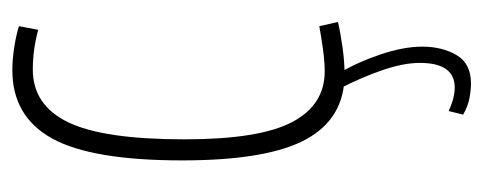

<svg xmlns="http://www.w3.org/2000/svg" viewBox="-262 -320 802 319"><g transform="rotate(-90 139.5 -161.0)"><path d="M32 -260Q32 -410 68.5 -476Q105 -542 182 -542Q199 -542 219 -539Q239 -536 255 -531L249 -499Q216 -508 183 -508Q124 -508 95.5 -449.5Q67 -391 67 -256Q67 -132 95.5 -77.5Q124 -23 180 -23Q196 -23 217.5 -26Q239 -29 255 -32L262 -1Q245 3 220.5 6.5Q196 10 175 10Q102 10 67 -54Q32 -118 32 -260ZM114 183Q136 193 153 193Q194 193 194 135Q194 108 182 73Q170 38 150 -1H176Q195 31 208 69.5Q221 108 221 139Q221 172 207 196Q193 220 160 220Q149 220 135.5 217.5Q122 215 108 207Z"/></g></svg>

Font: Georama Condensed ExtraLight
Style: Regular
Weight: 200
Width: 3
Designer: Jean-Baptiste Levee
Foundry: Production Type
Version: Version 1.000